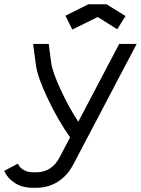

<svg xmlns="http://www.w3.org/2000/svg" viewBox="-45 -707 665 907"><path d="M300.8 70.8Q273.4 123 228 151.6Q182.6 180.2 125.5 180.2H111.3Q61 180.2 27.6 158.9Q-5.9 137.7 -20 109.9L-24.9 100.1L39.6 65.9L45.4 76.7Q51.3 86.9 68.8 96.9Q86.4 106.9 111.3 106.9H125.5Q199.7 106.9 236.3 36.6L286.1 -58.1Q228.5 -139.6 180.4 -241.5Q132.3 -343.3 125 -397.5L111.3 -499.5H185.1L197.3 -407.2Q202.6 -369.1 239.7 -287.4Q276.9 -205.6 324.7 -131.8L518.1 -499.5H600.6ZM458 -687 547.9 -631.3 508.8 -568.8 416.5 -626.5 296.4 -567.4 264.2 -632.8 373 -687Z"/></svg>

Font: Anka/Coder
Style: Italic
Weight: 400
Italic angle: -12°
Monospace: yes
Version: Version 001.100